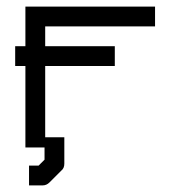

<svg xmlns="http://www.w3.org/2000/svg" viewBox="-20 -496 580 582"><path d="M26 -326V-356H57V-476H450V-416H117V-356H328V-326V-296H117V-80H145H175V0Q175 14 166 21L130 57Q121 66 109 66H68V36V6H97L115 -12V-49H57V-296H26Z"/></svg>

Font: 3270 Nerd Font Mono
Style: Regular
Weight: 400
Monospace: yes
Version: Version 3.0.1;Nerd Fonts 3.0.0